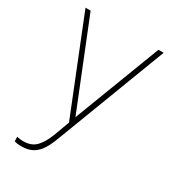

<svg xmlns="http://www.w3.org/2000/svg" viewBox="-181 -625 840 936"><g transform="rotate(30 239.0 -157.0)"><path d="M47.9 208 47.4 183.1Q64 187.5 83 187.5Q128.4 187.5 154.3 160.9Q180.2 134.3 199.7 83L231.4 -2.9L21 -528.3H49.8L245.6 -41L249 -50.8L431.6 -528.3H460.9L225.1 90.3Q205.1 144 184.8 169.2Q164.6 194.3 140.1 204.1Q118.7 213.4 86.9 213.4Q61 213.4 47.9 208Z"/></g></svg>

Font: Mardoto Thin
Style: Regular
Weight: 250
Designer: Christian Robertson, Vahan Hovhannisyan
Foundry: Google
Version: Version 1.000